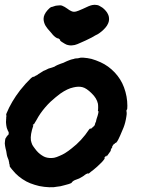

<svg xmlns="http://www.w3.org/2000/svg" viewBox="-21 -728 588 802"><path d="M311 -486Q315 -488 328 -487Q344 -486 361 -482Q379 -477 399 -468Q432 -453 458 -425.5Q484 -398 497 -363Q511 -325 511 -286Q511 -270 509 -270Q509 -270 508 -269Q506 -266 508 -259Q509 -253 507 -242Q503 -215 495 -195Q485 -170 481 -162Q472 -142 469 -138Q467 -135 465 -133Q463 -130 463 -131Q463 -132 463 -132Q461 -132 457 -127Q456 -126 455 -126Q454 -126 452 -123Q450 -120 448.5 -117.5Q447 -115 447.5 -114.5Q448 -114 448 -113Q443 -107 441 -100L440 -99L443 -100L445 -102L443 -100Q424 -73 423 -73L425 -79L419 -74Q415 -70 415 -68Q415 -67 416 -67Q417 -67 416 -65Q415 -63 413 -61Q407 -52 385 -32Q368 -17 358 -10Q353 -5 351.5 -4.5Q350 -4 348 -3L347 -2V-3Q347 -4 346 -4Q345 -4 344 -3Q339 -2 333 3Q330 6 328.5 6.5Q327 7 323 10Q309 19 298 22Q291 24 285 28Q279 33 279 34Q279 35 278.5 35Q278 35 276 37Q271 40 247 46Q231 51 216 52Q211 53 203 54Q186 55 164 52.5Q142 50 124 44Q104 38 89 30Q54 11 31 -18Q27 -23 24.5 -26Q22 -29 20.5 -31.5Q19 -34 19 -35Q19 -36 19 -36Q21 -37 18 -43Q17 -45 17.5 -46Q18 -47 17 -50Q16 -53 16 -54Q16 -58 12 -67Q7 -78 5 -97Q3 -106 2 -109Q0 -118 -1 -129L0 -140L1 -146Q1 -149 1 -148L2 -149V-150L3 -151V-152Q4 -152 4.5 -152.5Q5 -153 5 -154V-155L6 -157L7 -158Q7 -157 8 -158Q9 -159 9 -160L10 -161L11 -163L12 -164Q12 -163 13 -164Q15 -165 15 -169Q15 -171 15.5 -171.5Q16 -172 15.5 -174Q15 -176 14.5 -177.5Q14 -179 13.5 -179Q13 -179 13 -180Q13 -181 12 -182Q11 -183 11 -184Q11 -185 10 -187Q9 -189 9 -189.5Q9 -190 8.5 -190.5Q8 -191 7.5 -193.5Q7 -196 6.5 -197.5Q6 -199 6 -201Q6 -203 5.5 -203Q5 -203 5 -207Q5 -211 4.5 -211.5Q4 -212 4 -218.5Q4 -225 4.5 -226Q5 -227 4.5 -227.5Q4 -228 4.5 -229Q5 -230 5 -234Q5 -238 5 -239Q7 -244 5 -247Q4 -248 6 -254Q26 -303 63 -351Q86 -380 109 -402L116 -407H118Q122 -407 127 -411Q129 -413 130 -413Q132 -412 140 -419Q146 -423 149 -424.5Q152 -426 157 -429.5Q162 -433 163.5 -433Q165 -433 169.5 -435.5Q174 -438 174.5 -438Q175 -438 177.5 -439.5Q180 -441 181.5 -441.5Q183 -442 190 -444Q199 -447 202 -448Q205 -448 212 -453Q217 -456 233 -462Q244 -465 255 -471Q259 -473 262 -474Q265 -475 266 -475.5Q267 -476 268.5 -476.5Q270 -477 272.5 -478Q275 -479 279 -480Q286 -481 288 -482Q288 -483 296 -484Q306 -484 311 -486ZM323 -364Q307 -368 286 -363Q261 -358 231 -337Q212 -323 190 -303Q167 -281 148 -254Q139 -241 131 -226Q124 -215 122.5 -212Q121 -209 121 -209Q121 -209 120 -209Q119 -209 117.5 -208Q116 -207 116 -205.5Q116 -204 117 -204L119 -205L118 -203Q105 -165 108 -142Q110 -132 114 -123Q118 -116 125 -107Q138 -89 154 -79Q163 -73 170 -71Q186 -66 205 -69Q215 -71 228 -77Q251 -86 278 -108Q320 -140 351 -187Q355 -192 356 -191Q360 -189 363 -194Q364 -196 365 -196Q366 -194 369 -199Q370 -201 370.5 -200.5Q371 -200 372.5 -202Q374 -204 375 -206.5Q376 -209 376 -210Q376 -212 378 -216Q381 -221 381 -226Q381 -228 383 -233Q387 -244 389 -253Q391 -261 390 -263Q390 -265 388.5 -264.5Q387 -264 388 -265Q389 -270 389 -280Q389 -290 388 -295Q383 -318 362 -338Q340 -360 323 -364ZM365 -707Q369 -708 374.5 -708Q380 -708 384 -707Q392 -706 402 -699Q408 -696 415 -689Q422 -682 426 -676Q431 -668 433 -661Q437 -645 431 -631Q427 -621 419 -612Q405 -596 387 -585Q381 -582 377 -580Q367 -573 337 -559Q327 -554 319 -551Q300 -542 291 -540Q277 -537 267 -539Q258 -540 250 -545Q244 -548 237 -553Q230 -558 230 -559Q232 -562 225 -566Q223 -568 220 -568Q217 -568 215 -570Q205 -575 192 -592Q187 -598 178 -608Q168 -620 164 -632Q161 -641 161 -649Q161 -667 178 -686Q181 -689 184.5 -692.5Q188 -696 191 -697.5Q194 -699 194 -699Q194 -698 202 -701Q212 -705 220 -705Q232 -707 239 -704Q249 -700 260 -692Q269 -685 276 -682Q285 -677 297 -680Q305 -682 325 -691Q353 -705 365 -707Z"/></svg>

Font: TT2020 Style B
Style: Italic
Weight: 400
Italic angle: -15°
Version: Version 0.2.000